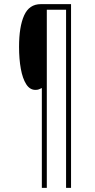

<svg xmlns="http://www.w3.org/2000/svg" viewBox="-20 -873 460 927"><path d="M323 34H299V-826H206V34H182V-448Q174 -444 167.5 -441.5Q161 -439 151 -439Q124 -439 106.5 -466.5Q89 -494 80.5 -541Q72 -588 72 -647Q72 -744 96.5 -798.5Q121 -853 177 -853H323Z"/></svg>

Font: Noto Sans Kannada UI ExtraCondensed Thin
Style: Regular
Weight: 100
Width: 2
Designer: Jelle Bosma - Monotype Design Team
Foundry: Monotype Imaging Inc.
Version: Version 2.005; ttfautohint (v1.8.4.7-5d5b)